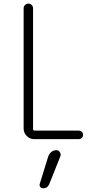

<svg xmlns="http://www.w3.org/2000/svg" viewBox="-20 -750 540 1035"><path d="M240.2 92.8Q245.1 79.1 256.8 69.3Q268.6 59.6 284.2 59.6Q295.9 59.6 302.7 70.3Q309.6 81.1 305.7 91.8L246.1 241.2Q236.3 265.6 211.9 264.6Q202.1 264.6 196.8 257.3Q191.4 250 194.3 241.2ZM164.1 0Q140.6 0 124 -17.1Q107.4 -34.2 107.4 -56.6V-705.1Q107.4 -714.8 114.7 -722.7Q122.1 -730.5 132.8 -730.5Q143.6 -730.5 150.9 -723.1Q158.2 -715.8 158.2 -705.1V-54.7Q158.2 -45.9 167 -45.9H404.3Q414.1 -45.9 420.9 -39.6Q427.7 -33.2 427.7 -22.9Q427.7 -12.7 420.9 -6.3Q414.1 0 404.3 0Z"/></svg>

Font: Rounded-X Mgen+ 1m light
Style: Regular
Weight: 200
Designer: [Source Han Sans]
Ryoko NISHIZUKA  (kana & ideographs); Paul D. Hunt (Latin, Greek & Cyrillic); Wenlong ZHANG  (bopomofo
Version: Version 1.059.20150602